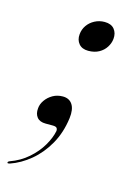

<svg xmlns="http://www.w3.org/2000/svg" viewBox="-126 -438 467 654"><g transform="rotate(15 107.5 -111.0)"><path d="M56.5 0Q35.5 0 25.8 -12Q16 -24 18 -43.5Q19 -58.5 28.8 -72.5Q38.5 -86.5 54.2 -95.5Q70 -104.5 89.5 -104.5Q112.5 -104.5 123.5 -87.5Q134.5 -70.5 130.5 -39Q123.5 14 100.2 54.8Q77 95.5 43.8 123Q10.5 150.5 -26 163Q-30 164 -32 164Q-34 164 -35 162.5Q-35 161 -34 159.2Q-33 157.5 -29.5 156Q7 143 34 119.2Q61 95.5 77.2 67.8Q93.5 40 98.5 15Q99 7.5 95.5 3.8Q92 0 81 0ZM132 -277Q110 -277 98.8 -290.5Q87.5 -304 89.5 -324Q91 -341.5 100.8 -355.5Q110.5 -369.5 126.5 -378Q142.5 -386.5 161.5 -386.5Q184.5 -386.5 195.8 -372.8Q207 -359 205 -338.5Q203.5 -323 194.5 -308.8Q185.5 -294.5 169.8 -285.8Q154 -277 132 -277Z"/></g></svg>

Font: Fraunces 120pt
Style: Italic
Weight: 400
Italic angle: -16°
Version: Version 1.000;[b76b70a41]